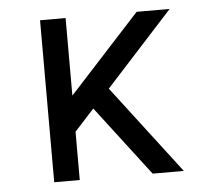

<svg xmlns="http://www.w3.org/2000/svg" viewBox="-43 -567 686 614"><g transform="rotate(-5 300.0 -260.0)"><path d="M107 0V-520H189V-271L417 -520H523L307 -283L523 0H423L252 -224L189 -155V0Z"/></g></svg>

Font: Iosevka Aile
Style: Regular
Weight: 400
Designer: Belleve Invis
Foundry: Belleve Invis
Version: Version 28.0.1; ttfautohint (v1.8.4)